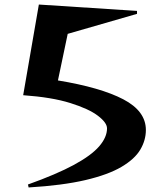

<svg xmlns="http://www.w3.org/2000/svg" viewBox="-20 -812 730 845"><path d="M103 0Q229 -45 305.5 -86.5Q382 -128 416.5 -168Q451 -208 451 -247Q451 -272 411 -302.5Q371 -333 289.5 -358.5Q208 -384 82 -393L151 -792L583 -764V-751L278 -663L235 -458Q423 -427 522.5 -375Q622 -323 622 -240Q622 -195 597.5 -153.5Q573 -112 514.5 -77.5Q456 -43 356 -19.5Q256 4 106 13Z"/></svg>

Font: Reggae One
Style: Regular
Weight: 400
Designer: Fontworks Inc.
Foundry: Fontworks Inc.
Version: Version 1.100